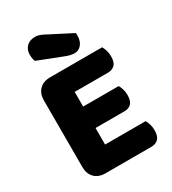

<svg xmlns="http://www.w3.org/2000/svg" viewBox="-202 -946 945 1055"><g transform="rotate(-30 270.5 -418.5)"><path d="M58 -513Q58 -556 83 -581Q108 -606 151 -606H481Q488 -595 493.5 -577Q499 -559 499 -539Q499 -501 482.5 -485Q466 -469 439 -469H228V-376H453Q460 -365 465.5 -347.5Q471 -330 471 -310Q471 -272 455 -256Q439 -240 412 -240H228V-135H485Q492 -124 497.5 -106Q503 -88 503 -68Q503 -30 486.5 -13.5Q470 3 443 3H151Q108 3 83 -22Q58 -47 58 -90ZM124 -726Q119 -737 117.5 -748Q116 -759 116 -768Q116 -800 135.5 -820Q155 -840 189 -840Q207 -840 223 -833.5Q239 -827 259 -816L395 -746Q396 -742 396 -738Q396 -734 396 -730Q396 -695 378.5 -674Q361 -653 335 -653Q310 -653 278 -666Z"/></g></svg>

Font: Baloo Bhai
Style: Regular
Weight: 400
Designer: Supriya Tembe, Noopur Datye and Ek Type
Foundry: Ek Type
Version: Version 1.100;PS 1.000;hotconv 1.0.88;makeotf.lib2.5.647800;